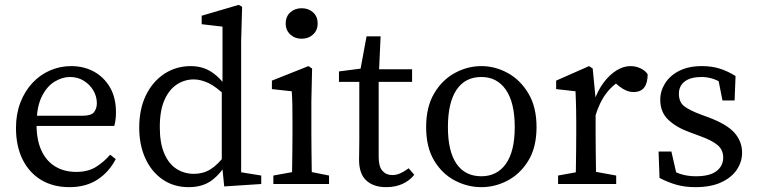

<svg xmlns="http://www.w3.org/2000/svg" viewBox="-20 -760 3125 793"><path d="M274 -487Q326 -487 367.5 -464.5Q409 -442 434 -399.5Q459 -357 459 -296Q459 -279 457 -264.5Q455 -250 452 -240H83V-282H321Q357 -282 368.5 -297Q380 -312 380 -333Q380 -362 365.5 -386.5Q351 -411 326 -426.5Q301 -442 269 -442Q237 -442 205 -422.5Q173 -403 152 -360Q131 -317 131 -245Q131 -182 151 -138.5Q171 -95 208 -72.5Q245 -50 295 -50Q343 -50 375.5 -70Q408 -90 435 -121L458 -103Q431 -50 383 -18.5Q335 13 267 13Q200 13 150.5 -16.5Q101 -46 73.5 -101Q46 -156 46 -232Q46 -289 64 -336Q82 -383 113.5 -417Q145 -451 186.5 -469Q228 -487 274 -487Z M640 -235Q640 -169 658.5 -126Q677 -83 709 -62.5Q741 -42 781 -42Q819 -42 849 -60.5Q879 -79 913 -123L922 -96Q894 -45 856 -16Q818 13 759 13Q698 13 652 -18.5Q606 -50 580.5 -105.5Q555 -161 555 -233Q555 -309 582.5 -366Q610 -423 658.5 -455Q707 -487 768 -487Q797 -487 823 -478Q849 -469 874.5 -447Q900 -425 926 -386L916 -360Q873 -402 841 -417Q809 -432 780 -432Q743 -432 711 -411.5Q679 -391 659.5 -347.5Q640 -304 640 -235ZM960 -51 1059 -35V0L906 10L896 -92V-385L899 -398V-650L813 -660V-695L966 -740L980 -732L976 -590V0Z M1226 -600Q1198 -600 1179 -617.5Q1160 -635 1160 -663Q1160 -692 1179 -709Q1198 -726 1226 -726Q1254 -726 1273 -709Q1292 -692 1292 -663Q1292 -635 1273 -617.5Q1254 -600 1226 -600ZM1269 0H1185Q1186 -23 1186.5 -60.5Q1187 -98 1187.5 -138.5Q1188 -179 1188 -210V-257Q1188 -298 1187.5 -325.5Q1187 -353 1185 -383L1103 -392V-427L1254 -487L1269 -477L1266 -342V-210Q1266 -179 1266.5 -138.5Q1267 -98 1267.5 -60.5Q1268 -23 1269 0ZM1239 -55 1339 -35V0H1109V-35L1219 -55Z M1504 -474H1682V-422H1504ZM1544 -111Q1544 -72 1559.5 -54.5Q1575 -37 1600 -37Q1617 -37 1633 -44Q1649 -51 1668 -65L1691 -38Q1672 -14 1642.5 -0.5Q1613 13 1575 13Q1523 13 1493 -14.5Q1463 -42 1463 -100Q1463 -118 1463.5 -136.5Q1464 -155 1464 -184V-422H1380V-465L1504 -481L1464 -448L1494 -610H1552L1544 -435Z M1968 13Q1911 13 1858.5 -14.5Q1806 -42 1773 -97Q1740 -152 1740 -235Q1740 -318 1773 -374Q1806 -430 1858.5 -458.5Q1911 -487 1968 -487Q2025 -487 2077 -458.5Q2129 -430 2162.5 -374Q2196 -318 2196 -235Q2196 -152 2162.5 -97Q2129 -42 2077 -14.5Q2025 13 1968 13ZM1968 -32Q2033 -32 2069.5 -83.5Q2106 -135 2106 -235Q2106 -336 2069.5 -389Q2033 -442 1968 -442Q1901 -442 1865.5 -389Q1830 -336 1830 -235Q1830 -135 1865.5 -83.5Q1901 -32 1968 -32Z M2357 0Q2358 -23 2358.5 -60.5Q2359 -98 2359.5 -138.5Q2360 -179 2360 -210V-257Q2360 -285 2359.5 -305.5Q2359 -326 2358.5 -344.5Q2358 -363 2357 -383L2277 -392V-427L2413 -487L2428 -477L2440 -352V-210Q2440 -179 2440.5 -138.5Q2441 -98 2441.5 -60.5Q2442 -23 2443 0ZM2285 0V-35L2395 -55H2415L2525 -35V0ZM2400 -278V-345H2457L2432 -338Q2448 -385 2472.5 -418Q2497 -451 2526 -469Q2555 -487 2584 -487Q2606 -487 2626 -477.5Q2646 -468 2655 -453Q2655 -418 2641 -399Q2627 -380 2597 -380Q2580 -380 2565.5 -386.5Q2551 -393 2537 -404L2510 -427L2559 -437Q2513 -413 2484 -374.5Q2455 -336 2438 -278Z M2852 13Q2810 13 2775.5 3.5Q2741 -6 2704 -25L2700 -134H2753L2780 -16L2731 -39V-73Q2757 -53 2787 -42.5Q2817 -32 2854 -32Q2912 -32 2939.5 -53.5Q2967 -75 2967 -109Q2967 -141 2944 -160.5Q2921 -180 2874 -197L2828 -214Q2773 -234 2740 -265.5Q2707 -297 2707 -348Q2707 -384 2727 -416Q2747 -448 2785.5 -467.5Q2824 -487 2879 -487Q2920 -487 2953 -476.5Q2986 -466 3018 -446L3014 -345H2964L2944 -446L2980 -430V-404Q2956 -423 2930.5 -432.5Q2905 -442 2878 -442Q2832 -442 2808 -423.5Q2784 -405 2784 -373Q2784 -339 2805 -322Q2826 -305 2877 -286L2907 -275Q2982 -247 3013.5 -211.5Q3045 -176 3045 -129Q3045 -92 3023.5 -59.5Q3002 -27 2959 -7Q2916 13 2852 13Z"/></svg>

Font: Adobe Variable Font Prototype
Style: Regular
Weight: 389
Designer: Frank Grießhammer
Foundry: Adobe
Version: Version 1.004;hotconv 1.0.113;makeotfexe 2.5.65598